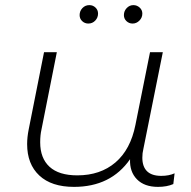

<svg xmlns="http://www.w3.org/2000/svg" viewBox="-20 -726 746 750"><path d="M662 -49 657 -7Q632 4 597 4Q544 4 515 -25.5Q486 -55 488 -104Q413 4 269 4Q181 4 133.5 -40.5Q86 -85 86 -163Q86 -190 92 -220L152 -522H202L142 -220Q137 -198 137 -170Q137 -108 173.5 -74.5Q210 -41 282 -41Q372 -41 431 -91.5Q490 -142 509 -238L566 -522H616L540 -144Q536 -128 536 -110Q536 -75 554.5 -57Q573 -39 610 -39Q640 -39 662 -49ZM291 -667Q291 -683 302 -694.5Q313 -706 329 -706Q343 -706 353 -696.5Q363 -687 363 -673Q363 -657 352 -645.5Q341 -634 325 -634Q311 -634 301 -643.5Q291 -653 291 -667ZM464 -667Q464 -683 475 -694.5Q486 -706 501 -706Q515 -706 525.5 -696.5Q536 -687 536 -673Q536 -657 524.5 -645.5Q513 -634 498 -634Q484 -634 474 -643.5Q464 -653 464 -667Z"/></svg>

Font: Montserrat Alternates Light
Style: Italic
Weight: 300
Italic angle: -11.3°
Designer: Julieta Ulanovsky
Foundry: Julieta Ulanovsky
Version: Version 7.200